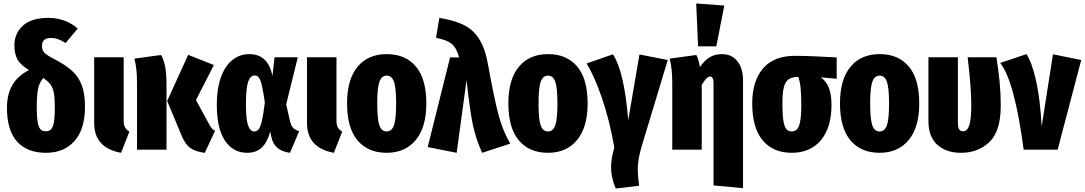

<svg xmlns="http://www.w3.org/2000/svg" viewBox="-20 -863 6254 1107"><path d="M470 -248Q470 -118 409.5 -50Q349 18 245 18Q137 18 78.5 -46.5Q20 -111 20 -242Q20 -317 50.5 -371Q81 -425 147 -459Q96 -490 79.5 -522.5Q63 -555 63 -601Q63 -670 112 -715Q161 -760 260 -760Q310 -760 355 -742.5Q400 -725 428 -698L358 -615Q335 -630 315 -637Q295 -644 272 -644Q247 -644 234.5 -632Q222 -620 222 -599Q222 -575 234.5 -560.5Q247 -546 292 -523Q358 -489 396.5 -453.5Q435 -418 452.5 -369Q470 -320 470 -248ZM296 -241Q296 -294 291 -324Q286 -354 272 -374.5Q258 -395 229 -413Q207 -387 199.5 -351Q192 -315 192 -241Q192 -187 197.5 -157.5Q203 -128 214 -117Q225 -106 244 -106Q263 -106 274 -117Q285 -128 290.5 -157.5Q296 -187 296 -241Z M693 -168Q693 -143 700.5 -129Q708 -115 726 -104L678 18Q523 -10 523 -154V-533H693Z M1110 -286 1187 -145Q1195 -130 1202 -122Q1209 -114 1220 -109L1161 18Q1112 13 1079.5 -8.5Q1047 -30 1025 -86L944 -281L1065 -547L1213 -488ZM940 -361V0H770V-388Q770 -467 755 -525L909 -546Q926 -514 933 -475.5Q940 -437 940 -361Z M1551 -426 1563 -533H1697L1630 -261L1653 -161Q1659 -136 1672 -124Q1685 -112 1705 -107L1652 18Q1606 12 1579 -11Q1552 -34 1544 -76L1538 -104Q1521 -42 1489 -12Q1457 18 1405 18Q1324 18 1277 -52Q1230 -122 1230 -262Q1230 -350 1253 -415.5Q1276 -481 1318.5 -516Q1361 -551 1418 -551Q1525 -551 1551 -426ZM1398 -262Q1398 -174 1410.5 -139.5Q1423 -105 1446 -105Q1462 -105 1472.5 -119.5Q1483 -134 1491 -170Q1499 -206 1507 -273Q1498 -334 1490.5 -367Q1483 -400 1473.5 -414Q1464 -428 1449 -428Q1423 -428 1410.5 -390.5Q1398 -353 1398 -262Z M1920 -168Q1920 -143 1927.5 -129Q1935 -115 1953 -104L1905 18Q1750 -10 1750 -154V-533H1920Z M2438 -266Q2438 -129 2377 -55.5Q2316 18 2209 18Q2102 18 2041.5 -53.5Q1981 -125 1981 -267Q1981 -405 2041.5 -478Q2102 -551 2210 -551Q2317 -551 2377.5 -480Q2438 -409 2438 -266ZM2155 -267Q2155 -175 2167.5 -140Q2180 -105 2209 -105Q2239 -105 2251.5 -140.5Q2264 -176 2264 -266Q2264 -357 2251.5 -392Q2239 -427 2210 -427Q2180 -427 2167.5 -391.5Q2155 -356 2155 -267Z M2793 -495Q2830 -290 2855 -198Q2880 -106 2922 -35L2760 18Q2724 -59 2706 -145.5Q2688 -232 2670 -401L2613 18L2446 -15L2575 -532H2627Q2613 -586 2585 -609.5Q2557 -633 2494 -645L2513 -760Q2597 -746 2651 -720.5Q2705 -695 2740.5 -641.5Q2776 -588 2793 -495Z M3368 -266Q3368 -129 3307 -55.5Q3246 18 3139 18Q3032 18 2971.5 -53.5Q2911 -125 2911 -267Q2911 -405 2971.5 -478Q3032 -551 3140 -551Q3247 -551 3307.5 -480Q3368 -409 3368 -266ZM3085 -267Q3085 -175 3097.5 -140Q3110 -105 3139 -105Q3169 -105 3181.5 -140.5Q3194 -176 3194 -266Q3194 -357 3181.5 -392Q3169 -427 3140 -427Q3110 -427 3097.5 -391.5Q3085 -356 3085 -267Z M3602 -170 3667 -549 3830 -517 3682 -27Q3669 16 3663 48.5Q3657 81 3657 116Q3657 150 3665 208L3530 224Q3503 158 3503 102Q3503 51 3522 -12Q3494 -173 3449.5 -301Q3405 -429 3362 -497L3514 -550Q3580 -448 3602 -170Z M4264 -400V222L4094 206V-383Q4094 -422 4074 -422Q4054 -422 4025 -372L4026 -365V0H3856V-388Q3856 -467 3841 -525L3995 -546Q4010 -516 4015 -476Q4042 -515 4072 -533Q4102 -551 4143 -551Q4199 -551 4231.5 -510Q4264 -469 4264 -400ZM4156 -831 4110 -596H4005L3994 -843Z M4804 -409 4713 -417Q4746 -392 4760 -354Q4774 -316 4774 -258Q4774 -127 4713 -54.5Q4652 18 4545 18Q4438 18 4377.5 -53.5Q4317 -125 4317 -267Q4317 -395 4379 -468Q4441 -541 4562 -541Q4649 -541 4783 -533L4804 -532ZM4600 -258Q4600 -381 4582 -420Q4547 -419 4527.5 -406Q4508 -393 4499.5 -360.5Q4491 -328 4491 -266Q4491 -203 4496.5 -168Q4502 -133 4513.5 -119Q4525 -105 4545 -105Q4575 -105 4587.5 -139.5Q4600 -174 4600 -258Z M5280 -266Q5280 -129 5219 -55.5Q5158 18 5051 18Q4944 18 4883.5 -53.5Q4823 -125 4823 -267Q4823 -405 4883.5 -478Q4944 -551 5052 -551Q5159 -551 5219.5 -480Q5280 -409 5280 -266ZM4997 -267Q4997 -175 5009.5 -140Q5022 -105 5051 -105Q5081 -105 5093.5 -140.5Q5106 -176 5106 -266Q5106 -357 5093.5 -392Q5081 -427 5052 -427Q5022 -427 5009.5 -391.5Q4997 -356 4997 -267Z M5750 -253Q5750 -107 5685 -44.5Q5620 18 5521 18Q5435 18 5384 -28.5Q5333 -75 5333 -164V-533H5503V-157Q5503 -128 5510 -117Q5517 -106 5533 -106Q5556 -106 5568 -139Q5580 -172 5580 -260Q5580 -357 5559 -533H5725Q5737 -456 5743.5 -389.5Q5750 -323 5750 -253Z M5986 -135 6051 -550 6214 -517 6078 0H5882Q5830 -394 5747 -500L5898 -551Q5929 -506 5953 -400Q5977 -294 5986 -135Z"/></svg>

Font: Fira Sans Compressed ExtraBold
Style: Regular
Weight: 800
Width: 1
Designer: bBox Type GmbH & Carrois Corporate GbR & Edenspiekermann AG
Foundry: bBox Type GmbH & Carrois Corporate GbR & Edenspiekermann AG
Version: Version 4.301